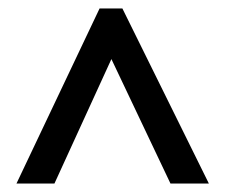

<svg xmlns="http://www.w3.org/2000/svg" viewBox="-20 -735 533 455"><path d="M19 -300H109L244 -595L384 -300H475L270 -715H216Z"/></svg>

Font: Noto Sans Thai Cond Med
Style: Regular
Weight: 500
Width: 3
Designer: Monotype Design Team
Foundry: Monotype Imaging Inc.
Version: Version 2.002